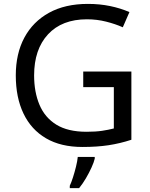

<svg xmlns="http://www.w3.org/2000/svg" viewBox="-20 -744 768 985"><path d="M407 -377H654V-27Q596 -8 537 1Q478 10 403 10Q292 10 216 -34.5Q140 -79 100.5 -161.5Q61 -244 61 -357Q61 -469 105 -551Q149 -633 231.5 -678.5Q314 -724 431 -724Q491 -724 544.5 -713Q598 -702 644 -682L610 -604Q572 -621 524.5 -633Q477 -645 426 -645Q298 -645 226.5 -568Q155 -491 155 -357Q155 -272 182.5 -206.5Q210 -141 269 -104.5Q328 -68 424 -68Q471 -68 504 -73Q537 -78 564 -85V-297H407ZM466 70Q462 88 449.5 115.5Q437 143 420.5 171Q404 199 386 221H338V209Q346 192 354.5 165.5Q363 139 370 110.5Q377 82 379 61H466Z"/></svg>

Font: Noto Sans Chorasmian
Style: Regular
Weight: 400
Designer: Federico Parra Barrios
Foundry: Google LLC
Version: Version 1.004; ttfautohint (v1.8.4.7-5d5b)